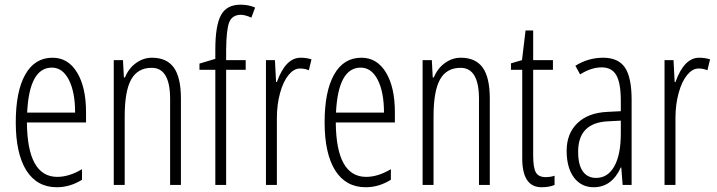

<svg xmlns="http://www.w3.org/2000/svg" viewBox="-20 -785 3043 815"><path d="M221.2 9.8Q137.2 9.8 91.8 -61.5Q46.9 -133.8 46.9 -265.4Q46.9 -397 87.2 -468.5Q127.4 -540 203.1 -540Q269 -540 307.1 -477.5Q345.2 -415 345.2 -308.1V-265.1H94.2Q96.2 -34.2 223.1 -34.2Q273.4 -34.2 328.1 -66.9V-22Q277.3 9.8 221.2 9.8ZM298.8 -307.1Q298.8 -394.5 272.2 -446.3Q245.6 -498 200.2 -498Q104.5 -498 95.2 -307.1Z M625 -540Q687.5 -540 717.8 -498.3Q748 -456.5 748 -366.2V0H702.1V-365.2Q702.1 -497.1 624 -497.1Q564.5 -497.1 536.9 -447.8Q509.3 -398.4 509.3 -291V0H462.9V-529.8H502L505.9 -456.1H510.3Q526.4 -495.1 557.6 -517.6Q588.9 -540 625 -540Z M894 -575.2Q894 -676.3 918 -720.7Q941.9 -765.1 1001 -765.1Q1035.6 -765.1 1063 -752.9L1046.9 -710Q1022 -722.2 1000 -722.2Q964.8 -720.7 952.9 -690.2Q940.9 -659.7 939.9 -574.2V-529.8H1022.9V-488.8H939.9V0H894V-488.8H826.7V-515.1L894 -535.2Z M1255.9 -540Q1280.3 -540 1302.2 -533.2L1291 -486.8Q1273.4 -494.1 1254.9 -494.1Q1253.4 -494.1 1252.4 -494.1Q1227.5 -494.1 1204.8 -466.6Q1182.1 -439 1168.7 -389.9Q1155.3 -340.8 1155.3 -284.7Q1155.3 -282.7 1155.3 -280.8V0H1108.9V-529.8H1147L1151.9 -437H1155.3Q1192.4 -540 1255.9 -540Z M1532.2 9.8Q1448.2 9.8 1402.8 -61.5Q1357.9 -133.8 1357.9 -265.4Q1357.9 -397 1398.2 -468.5Q1438.5 -540 1514.2 -540Q1580.1 -540 1618.2 -477.5Q1656.2 -415 1656.2 -308.1V-265.1H1405.3Q1407.2 -34.2 1534.2 -34.2Q1584.5 -34.2 1639.2 -66.9V-22Q1588.4 9.8 1532.2 9.8ZM1609.9 -307.1Q1609.9 -394.5 1583.3 -446.3Q1556.6 -498 1511.2 -498Q1415.5 -498 1406.2 -307.1Z M1936 -540Q1998.5 -540 2028.8 -498.3Q2059.1 -456.5 2059.1 -366.2V0H2013.2V-365.2Q2013.2 -497.1 1935.1 -497.1Q1875.5 -497.1 1847.9 -447.8Q1820.3 -398.4 1820.3 -291V0H1773.9V-529.8H1813L1816.9 -456.1H1821.3Q1837.4 -495.1 1868.7 -517.6Q1899.9 -540 1936 -540Z M2243.2 -529.8H2327.1V-488.8H2243.2V-126Q2243.2 -72.3 2254.9 -52.7Q2266.6 -33.2 2295.9 -33.2Q2317.4 -33.2 2334 -39.1V0Q2312 9.8 2278.8 9.8Q2196.8 9.8 2196.8 -112.8V-488.8H2148.9V-516.1L2195.8 -529.8L2210.9 -655.8H2243.2Z M2422.4 -505.9Q2477.1 -540 2540.5 -540Q2604 -540 2632.6 -498.5Q2661.1 -457 2661.1 -360.8V0H2623L2617.2 -74.2H2615.2Q2577.1 9.8 2500 9.8Q2447.8 9.8 2416.5 -31.2Q2385.3 -72.8 2385.3 -145.3Q2385.3 -217.8 2430.7 -262Q2476.1 -306.2 2558.1 -310.1L2615.2 -313V-356.9Q2615.2 -431.6 2596.4 -465.3Q2577.6 -499 2533.7 -499Q2489.7 -499 2442.4 -469.2ZM2434.1 -141.1Q2434.1 -85 2454.1 -57.4Q2474.1 -29.8 2510.3 -29.8Q2560.1 -29.8 2587.6 -79.1Q2615.2 -128.4 2615.2 -217.8V-272.9L2560.1 -270Q2434.1 -263.7 2434.1 -141.1Z M2947.8 -540Q2972.2 -540 2994.1 -533.2L2982.9 -486.8Q2965.3 -494.1 2946.8 -494.1Q2945.3 -494.1 2944.3 -494.1Q2919.4 -494.1 2896.7 -466.6Q2874 -439 2860.6 -389.9Q2847.2 -340.8 2847.2 -284.7Q2847.2 -282.7 2847.2 -280.8V0H2800.8V-529.8H2838.9L2843.8 -437H2847.2Q2884.3 -540 2947.8 -540Z"/></svg>

Font: Open Sans Hebrew Condensed Light
Style: Regular
Weight: 300
Width: 3
Foundry: Ascender Corporation, Yanek Iontef
Version: Version 2.001;PS 002.001;hotconv 1.0.70;makeotf.lib2.5.58329